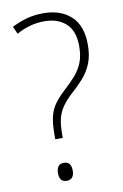

<svg xmlns="http://www.w3.org/2000/svg" viewBox="-84 -773 533 831"><g transform="rotate(-10 182.5 -358.0)"><path d="M123 -197Q123 -241 129 -271Q135 -301 151 -325.5Q167 -350 196 -377Q227 -405 249.5 -430.5Q272 -456 283.5 -486Q295 -516 295 -557Q295 -624 259.5 -656.5Q224 -689 165 -689Q131 -689 101 -680.5Q71 -672 42 -656L27 -689Q61 -706 94 -715Q127 -724 166 -724Q243 -724 288 -682Q333 -640 333 -557Q333 -509 319 -474.5Q305 -440 280 -412Q255 -384 222 -355Q197 -331 182.5 -308.5Q168 -286 162 -259.5Q156 -233 156 -194V-178H123ZM109 -31Q109 -49 116.5 -60Q124 -71 141 -71Q159 -71 166.5 -60.5Q174 -50 174 -32Q174 8 141 8Q124 8 116.5 -2.5Q109 -13 109 -31Z"/></g></svg>

Font: Noto Sans Lao Looped SemiCondensed ExtraLight
Style: Regular
Weight: 200
Width: 4
Designer: Mark Frömberg, Ben Mitchell
Foundry: The Fontpad Ltd
Version: Version 1.002; ttfautohint (v1.8.4.7-5d5b)